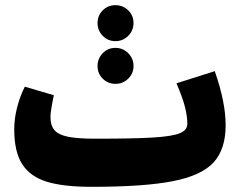

<svg xmlns="http://www.w3.org/2000/svg" viewBox="-20 -702 937 742"><path d="M852 -218Q852 -126 806 -75Q760 -24 649 -2Q538 20 334 20Q224 20 160 0Q96 -20 65.5 -68Q35 -116 35 -202Q35 -243 46 -286.5Q57 -330 76 -367L188 -334Q175 -271 175 -251Q175 -217 190.5 -199Q206 -181 243 -173.5Q280 -166 349 -166Q497 -166 571 -170.5Q645 -175 674.5 -187Q704 -199 704 -223Q704 -252 695 -288Q686 -324 662 -380L810 -427Q852 -307 852 -218ZM357 -613Q357 -642 377 -662Q397 -682 426 -682Q455 -682 475.5 -662Q496 -642 496 -613Q496 -584 475.5 -563.5Q455 -543 426 -543Q397 -543 377 -563.5Q357 -584 357 -613ZM357 -447Q357 -476 377 -496.5Q397 -517 426 -517Q455 -517 475.5 -496.5Q496 -476 496 -447Q496 -418 475.5 -398Q455 -378 426 -378Q397 -378 377 -398Q357 -418 357 -447Z"/></svg>

Font: FiraGO Heavy
Style: Regular
Weight: 900
Designer: bBox Type
Foundry: bBox Type GmbH
Version: Version 1.001